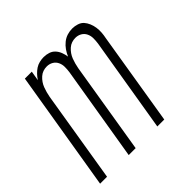

<svg xmlns="http://www.w3.org/2000/svg" viewBox="-142 -656 783 783"><g transform="rotate(-45 250.0 -264.0)"><path d="M9 0 95 -520H135L128 -478Q135 -489 144 -498.5Q153 -508 163.5 -515Q174 -522 186.5 -525Q199 -528 211 -528Q226 -528 239.5 -523.5Q253 -519 262 -509Q271 -499 276 -486Q281 -473 283 -459Q289 -473 298 -486Q307 -499 319.5 -509Q332 -519 346.5 -523.5Q361 -528 376 -528Q390 -528 404 -523.5Q418 -519 426.5 -509.5Q435 -500 440.5 -487Q446 -474 448 -460Q450 -446 449 -431.5Q448 -417 445 -403L379 0H339L407 -410Q409 -424 409 -438.5Q409 -453 403 -465.5Q397 -478 385 -485Q373 -492 358 -492Q347 -492 336.5 -488.5Q326 -485 317 -477Q308 -469 301.5 -459.5Q295 -450 291 -439.5Q287 -429 284 -418Q281 -407 279 -396L214 0H174L242 -410Q244 -424 244 -438.5Q244 -453 238 -465.5Q232 -478 220 -485Q208 -492 193 -492Q182 -492 171.5 -488.5Q161 -485 152 -477Q143 -469 136.5 -459.5Q130 -450 126 -439.5Q122 -429 119 -418Q116 -407 114 -396L49 0Z"/></g></svg>

Font: Iosevka Extralight Oblique
Style: Regular
Weight: 200
Italic angle: -9°
Monospace: yes
Designer: Belleve Invis
Foundry: Belleve Invis
Version: Version 32.5.0; ttfautohint (v1.8.4)